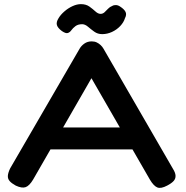

<svg xmlns="http://www.w3.org/2000/svg" viewBox="-20 -892 899 928"><path d="M816 -76Q828 -57 828.5 -42.5Q829 -28 819 -17Q809 -6 788 5Q758 21 740.5 14Q723 7 705 -23L422 -514L140 -24Q122 6 104 12.5Q86 19 56 5Q36 -6 26.5 -17Q17 -28 18 -42.5Q19 -57 29 -78L365 -657Q373 -671 388 -681.5Q403 -692 423 -692Q437 -692 447.5 -687Q458 -682 466.5 -674Q475 -666 480 -657ZM191 -170 240 -276H599L648 -170ZM371 -872Q396 -872 412.5 -860Q429 -848 441.5 -836.5Q454 -825 466 -825Q477 -825 485.5 -833Q494 -841 502.5 -850Q511 -859 522 -863Q530 -868 540.5 -867.5Q551 -867 561 -860Q581 -847 587 -834Q593 -821 584 -804Q578 -784 561 -766Q544 -748 521 -737.5Q498 -727 474 -727Q452 -727 435.5 -739Q419 -751 405 -763Q391 -775 377 -775Q357 -775 344.5 -765.5Q332 -756 325 -746Q318 -736 308 -732.5Q298 -729 279 -742Q259 -757 255 -771Q251 -785 263 -804Q273 -821 291.5 -837Q310 -853 331 -862.5Q352 -872 371 -872Z"/></svg>

Font: Fredoka SemiExpanded Medium
Style: Regular
Weight: 500
Width: 6
Designer: Ben Nathan
Foundry: Milena B. Brandão, Ben Nathan
Version: Version 2.001